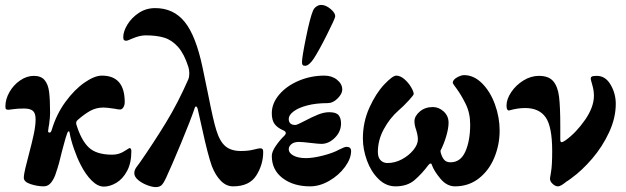

<svg xmlns="http://www.w3.org/2000/svg" viewBox="-20 -745 2548 782"><path d="M308 -75Q294 -102 281 -139.5Q268 -177 263 -207Q263 -210 260 -210Q258 -210 256.5 -208Q255 -206 254 -203Q247 -184 241 -160.5Q235 -137 232 -127Q221 -78 208 -41Q202 -20 189.5 -3Q177 14 158 14Q133 14 105 5Q77 -4 77 -21Q77 -34 83.5 -61Q90 -88 98 -118Q111 -167 118 -200.5Q125 -234 125 -259Q125 -284 114 -293.5Q103 -303 78 -303Q51 -303 35.5 -300.5Q20 -298 15 -298Q8 -298 5 -300Q2 -302 2 -312Q2 -341 18.5 -370Q35 -399 62 -417.5Q89 -436 118 -436Q147 -436 161.5 -419Q176 -402 180 -371Q184 -340 184 -284Q184 -268 180 -238Q178 -230 176 -212Q175 -209 177 -207Q179 -205 181 -205H182Q188 -205 191 -217Q210 -280 246.5 -330Q283 -380 324 -408.5Q365 -437 395 -437Q488 -437 488 -329Q488 -317 482.5 -308Q477 -299 469 -299Q461 -299 448 -302Q415 -307 402 -307Q371 -307 346.5 -293Q322 -279 296 -256Q288 -249 291 -238Q311 -173 342 -144Q373 -115 437 -115Q464 -115 485 -128.5Q506 -142 507 -142Q515 -142 515 -129Q515 -81 497.5 -48.5Q480 -16 454 -0.5Q428 15 403 15Q378 15 353 -10Q328 -35 308 -75Z M527 -40Q527 -53 537 -66Q547 -79 549 -82Q606 -164 655.5 -245Q705 -326 747 -422Q751 -432 751 -446Q751 -461 747 -473Q730 -526 705 -554Q680 -582 649 -591.5Q618 -601 573 -601Q549 -601 519 -588Q499 -579 494 -579Q488 -579 485 -582Q482 -585 482 -594Q482 -617 499 -645Q516 -673 545.5 -692.5Q575 -712 612 -712Q687 -712 732.5 -655.5Q778 -599 805 -470L827 -364Q849 -252 861 -215Q875 -169 898 -149.5Q921 -130 961 -130Q991 -130 1012.5 -135.5Q1034 -141 1040 -141Q1046 -141 1049 -138Q1052 -135 1052 -126Q1052 -75 1024 -30.5Q996 14 929 14Q902 14 880 -8Q858 -30 843 -68Q826 -116 804 -218Q788 -290 785 -302Q783 -310 779 -311Q775 -312 773 -305Q757 -257 717.5 -162Q678 -67 657 -22Q645 4 636.5 10.5Q628 17 614 17Q600 17 579 9Q558 1 542.5 -12Q527 -25 527 -40Z M1087 -110Q1087 -127 1103.5 -151Q1120 -175 1138 -192Q1144 -198 1144 -203Q1144 -210 1134 -214Q1109 -225 1098 -240.5Q1087 -256 1087 -284Q1087 -324 1117 -359.5Q1147 -395 1196.5 -416Q1246 -437 1301 -437Q1332 -437 1353 -420Q1374 -403 1374 -380Q1374 -363 1355 -344Q1336 -325 1315 -325Q1267 -325 1231 -315.5Q1195 -306 1175.5 -291Q1156 -276 1156 -261Q1156 -236 1183 -236Q1190 -236 1220 -252Q1252 -269 1276 -278.5Q1300 -288 1321 -288Q1349 -288 1359 -276Q1369 -264 1369 -242Q1369 -209 1344 -184Q1319 -159 1289 -159Q1278 -159 1244 -163Q1210 -167 1198 -167Q1178 -167 1167 -158Q1156 -149 1156 -137Q1156 -122 1175 -111.5Q1194 -101 1226 -101Q1255 -101 1296 -111.5Q1337 -122 1362 -136Q1384 -147 1391 -147Q1410 -147 1410 -130Q1410 -99 1385 -65Q1360 -31 1321 -8.5Q1282 14 1243 14Q1175 14 1131 -19.5Q1087 -53 1087 -110ZM1210 -492Q1210 -512 1226.5 -593Q1243 -674 1255 -702Q1260 -713 1269.5 -719Q1279 -725 1288 -725Q1307 -725 1327 -708Q1347 -691 1345 -677Q1344 -668 1310.5 -601.5Q1277 -535 1257 -505Q1250 -494 1240.5 -485.5Q1231 -477 1223 -477Q1215 -477 1212.5 -480.5Q1210 -484 1210 -492Z M1458 -181Q1458 -248 1484.5 -306.5Q1511 -365 1545 -401Q1579 -437 1594 -437Q1610 -437 1626.5 -423Q1643 -409 1654 -390.5Q1665 -372 1665 -362Q1665 -358 1644.5 -335.5Q1624 -313 1602 -294Q1567 -263 1543 -218.5Q1519 -174 1519 -126Q1519 -104 1530 -92.5Q1541 -81 1558 -81Q1589 -81 1617.5 -96.5Q1646 -112 1664 -134.5Q1682 -157 1682 -177Q1682 -189 1679 -201Q1676 -213 1675 -216Q1668 -235 1668 -251Q1668 -272 1689.5 -290.5Q1711 -309 1743 -309Q1767 -309 1787 -291Q1807 -273 1807 -245Q1807 -223 1797.5 -190.5Q1788 -158 1774 -131Q1774 -124 1778 -114Q1784 -98 1792.5 -91Q1801 -84 1815 -84Q1856 -84 1875.5 -128Q1895 -172 1895 -238Q1895 -285 1876.5 -322Q1858 -359 1841 -382Q1824 -405 1824 -407Q1824 -420 1841 -429.5Q1858 -439 1870 -439Q1910 -439 1943.5 -405.5Q1977 -372 1996 -319.5Q2015 -267 2015 -213Q2015 -156 1993.5 -103.5Q1972 -51 1930.5 -18.5Q1889 14 1833 14Q1800 14 1774 -17Q1748 -48 1739 -73Q1738 -79 1733 -79Q1730 -79 1725 -73Q1699 -38 1669 -12Q1639 14 1591 14Q1552 14 1521.5 -16Q1491 -46 1474.5 -91.5Q1458 -137 1458 -181Z M2220 -18Q2220 -20 2224.5 -46Q2229 -72 2229 -130Q2229 -229 2202.5 -267Q2176 -305 2119 -305Q2089 -305 2057 -296L2053 -295Q2043 -295 2043 -315Q2043 -341 2062 -369.5Q2081 -398 2111.5 -417Q2142 -436 2175 -436Q2215 -436 2233.5 -414Q2252 -392 2257 -351Q2262 -310 2262 -232V-177Q2262 -166 2267 -166Q2273 -166 2284 -174Q2327 -205 2363 -257Q2399 -309 2399 -355Q2399 -376 2392.5 -398.5Q2386 -421 2386 -424Q2386 -431 2391 -433.5Q2396 -436 2411 -436Q2446 -436 2467 -400Q2488 -364 2488 -322Q2488 -265 2461 -206.5Q2434 -148 2392 -99Q2350 -50 2307 -19Q2291 -7 2288 -6Q2277 3 2268 8.5Q2259 14 2252 14Q2242 14 2231 4Q2220 -6 2220 -18Z"/></svg>

Font: EB Garamond ExtraBold
Style: Regular
Weight: 800
Designer: Georg Duffner and Octavio Pardo
Foundry: Georg Duffner
Version: Version 1.000